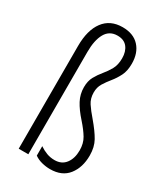

<svg xmlns="http://www.w3.org/2000/svg" viewBox="-193 -844 802 934"><g transform="rotate(30 208.0 -377.5)"><path d="M338 -633Q338 -592 324 -564.5Q310 -537 292 -515Q274 -493 260.5 -471Q247 -449 247 -420Q247 -386 263.5 -361Q280 -336 307 -305Q346 -259 365 -225Q384 -191 384 -144Q384 -77 350 -33.5Q316 10 249 10Q226 10 202.5 4Q179 -2 161 -15V-68Q180 -55 201 -47Q222 -39 246 -39Q286 -39 307.5 -67.5Q329 -96 329 -141Q329 -180 312 -208.5Q295 -237 264 -272Q229 -311 211 -345Q193 -379 193 -418Q193 -453 206.5 -477.5Q220 -502 238 -523.5Q256 -545 270 -570Q284 -595 284 -632Q284 -670 265.5 -693.5Q247 -717 210 -717Q165 -717 143.5 -679Q122 -641 122 -575V0H68V-577Q68 -666 105 -715.5Q142 -765 211 -765Q272 -765 305 -729Q338 -693 338 -633Z"/></g></svg>

Font: Noto Sans Thai ExtCond Light
Style: Regular
Weight: 300
Width: 2
Designer: Monotype Design Team
Foundry: Monotype Imaging Inc.
Version: Version 2.002; ttfautohint (v1.8.4.7-5d5b)